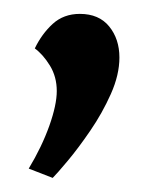

<svg xmlns="http://www.w3.org/2000/svg" viewBox="-20 -129 224 278"><path d="M56.3 128.6 21.6 115.1Q40.5 83.7 51.4 53.2Q62.2 22.8 62.2 2.8Q62.2 -17.8 52.3 -34Q42.4 -50.1 30.4 -58.9Q40.4 -79.8 56.3 -94.4Q72.2 -108.9 95.6 -108.9Q123.3 -108.9 138.1 -90.7Q152.9 -72.5 152.9 -45.7Q152.9 -20.7 140.5 7.1Q128.1 34.9 110.8 60.1Q93.6 85.3 78.1 103.8Q62.6 122.3 56.3 128.6Z"/></svg>

Font: Faustina Light
Style: Regular
Weight: 300
Designer: Alfonso Garcia
Foundry: http://www.omnibus-type.com
Version: Version 1.200